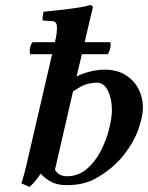

<svg xmlns="http://www.w3.org/2000/svg" viewBox="-20 -718 582 755"><path d="M414 -552Q415 -547 415 -541Q415 -532 412 -523Q409 -514 404 -505H302L281 -417Q304 -429 333.5 -436.5Q363 -444 391 -444Q441 -444 474.5 -422.5Q508 -401 525 -367.5Q542 -334 542 -296Q542 -260 523.5 -208Q505 -156 463.5 -104.5Q422 -53 354 -15Q309 10 242 10Q211 10 187.5 0Q164 -10 140 -35Q131 -21 117.5 -5Q104 11 96 17L64 3Q69 -12 73.5 -28Q78 -44 85 -74L185 -505H98Q97 -510 97 -516Q97 -525 99.5 -535Q102 -545 108 -552H196L197 -557Q201 -573 202.5 -586Q204 -599 204 -607Q204 -624 198.5 -629.5Q193 -635 183 -635L152 -637Q147 -637 147 -642L151 -672Q166 -673 192.5 -676Q219 -679 247.5 -682.5Q276 -686 299.5 -690Q323 -694 333 -698Q345 -698 345 -688Q345 -688 338 -659.5Q331 -631 320 -583L313 -552ZM420 -286Q420 -329 404.5 -361Q389 -393 360 -393Q347 -393 324.5 -388Q302 -383 267 -358L196 -50Q206 -35 218 -30Q230 -25 243 -25Q287 -25 320 -52.5Q353 -80 375 -122Q397 -164 408.5 -208.5Q420 -253 420 -286Z"/></svg>

Font: Libertinus Serif SemiBold
Style: Italic
Weight: 600
Italic angle: -11.5°
Designer: Philipp H. Poll, Khaled Hosny
Foundry: Caleb Maclennan
Version: Version 7.051;RELEASE